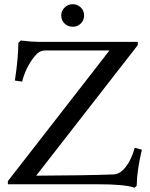

<svg xmlns="http://www.w3.org/2000/svg" viewBox="-20 -858 697 894"><path d="M318.8 -733.4Q296.4 -733.4 280.8 -748.5Q265.1 -763.7 265.1 -786.1Q265.1 -807.6 281 -823Q296.9 -838.4 318.8 -838.4Q340.8 -838.4 356.2 -823.2Q371.6 -808.1 371.6 -786.1Q371.6 -763.7 356.2 -748.5Q340.8 -733.4 318.8 -733.4ZM607.4 16.1Q561 0 436.5 0H16.6V-14.6L489.7 -623H189.5Q162.6 -623 141.1 -595.7Q99.6 -543.9 83 -478L49.3 -482.9Q65.4 -588.9 65.4 -658.2L76.7 -669.4Q128.4 -663.1 160.2 -663.1H621.6V-647.9L148.4 -40Q378.9 -41 510.3 -45.9Q539.1 -47.4 565.4 -80.6Q591.8 -113.8 607.4 -169.9L640.6 -161.1Q616.7 -58.6 616.7 5.9Z"/></svg>

Font: Elstob 8pt
Style: Regular
Weight: 400
Designer: Peter S. Baker
Version: Version 1.015